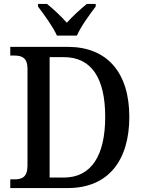

<svg xmlns="http://www.w3.org/2000/svg" viewBox="-20 -951 726 971"><path d="M268 -771H369C388 -816 435 -880 464 -918V-931H419C387 -905 346 -868 318 -836C290 -868 250 -905 218 -931H172V-918C201 -880 248 -816 268 -771ZM32 0H323C529 0 634 -141 634 -360C634 -587 519 -714 323 -714H32V-670H52C90 -670 119 -660 119 -603V-114C119 -55 91 -44 54 -44H32ZM302 -53H231V-662H303C442 -662 512 -557 512 -360C512 -164 442 -53 302 -53Z"/></svg>

Font: Noto Serif Tamil SemiCondensed Medium
Style: Regular
Weight: 500
Width: 4
Designer: Indian Type Foundry, Tom Grace, and the Monotype Design Team
Foundry: Monotype Imaging Inc.
Version: Version 2.004